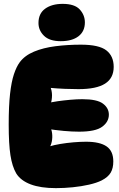

<svg xmlns="http://www.w3.org/2000/svg" viewBox="-20 -967 618 993"><path d="M398 -736Q492 -736 530 -706.5Q568 -677 568 -621Q568 -563 523.5 -534.5Q479 -506 386 -506Q355 -506 316 -507.5Q277 -509 234 -513L239 -521Q249 -499 249 -474Q249 -449 241 -426L225 -433Q247 -439 278.5 -443.5Q310 -448 344 -451Q378 -454 406 -454Q482 -454 512.5 -431Q543 -408 543 -374Q543 -337 508.5 -311.5Q474 -286 389 -286Q352 -286 309 -290Q266 -294 222 -301L238 -313Q247 -298 249.5 -277Q252 -256 248 -235.5Q244 -215 233 -199V-209Q259 -217 292 -222.5Q325 -228 360 -231Q395 -234 425 -234Q496 -234 531 -210Q566 -186 566 -132Q566 -97 552.5 -74Q539 -51 506 -34Q480 -21 440.5 -12Q401 -3 356.5 1.5Q312 6 269 6Q190 6 138.5 -13.5Q87 -33 64 -70Q43 -106 34 -164Q25 -222 25 -323Q25 -419 32 -481.5Q39 -544 52 -583Q65 -622 82 -645Q108 -680 156 -700Q204 -720 267 -728Q330 -736 398 -736ZM304 -947Q366 -947 392.5 -918Q419 -889 419 -851Q419 -805 386 -779.5Q353 -754 294 -754Q236 -754 207.5 -782Q179 -810 179 -848Q179 -897 213.5 -922Q248 -947 304 -947Z"/></svg>

Font: DynaPuff
Style: Bold
Weight: 700
Designer: Toshi Omagari, Jennifer Daniel
Foundry: Google Fonts
Version: Version 2.000